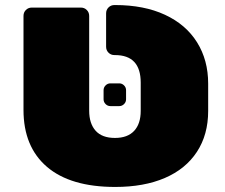

<svg xmlns="http://www.w3.org/2000/svg" viewBox="-20 -730 890 760"><path d="M804 -399V-291Q804 -197 759.5 -129Q715 -61 632.5 -25.5Q550 10 436 10Q259 10 166 -69.5Q73 -149 73 -295V-667Q73 -681 82.5 -690.5Q92 -700 106 -700H300Q314 -700 323.5 -690.5Q333 -681 333 -667V-292Q333 -241 358.5 -212.5Q384 -184 435 -184Q485 -184 511 -212Q537 -240 537 -291V-403Q537 -512 435 -512H433Q419 -512 409.5 -521.5Q400 -531 400 -545V-677Q400 -691 409.5 -700.5Q419 -710 433 -710H436Q550 -710 633 -671.5Q716 -633 760 -562.5Q804 -492 804 -399ZM452 -310H417Q406 -310 398 -318Q390 -326 390 -337V-373Q390 -384 398 -392Q406 -400 417 -400H452Q463 -400 471 -392Q479 -384 479 -373V-337Q479 -326 471 -318Q463 -310 452 -310Z"/></svg>

Font: Rubik Mono One
Style: Regular
Weight: 400
Designer: Hubert and Fischer with Elvire Volk Leonovitch (Cyrillic Expansion: Cyreal)
Foundry: Hubert and Fischer with Elvire Volk Leonovitch
Version: Version 2.000